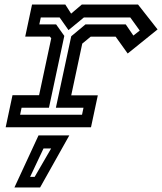

<svg xmlns="http://www.w3.org/2000/svg" viewBox="-20 -560 714 845"><path d="M5 0 35 -141H152L205.5 -391.5L199.5 -399H91L121 -540H267.5L293 -500L340 -540H587.5L673.5 -430.5L542 -324.5L489 -398.5H379L342 -368L293.5 -140.5H410.5L380.5 0ZM68.5 -55H341L347.5 -86H226L293.5 -400.5L356 -452.5H533.5L567 -403.5L595 -425.5L553.5 -483H349L281.5 -427.5L242.5 -483H159.5L153 -452.5H227L263 -402L195.5 -86H75ZM43.5 265 149.5 36H285L156.5 265ZM112.5 218.5H132.5L205 93.5H171.5Z"/></svg>

Font: Tourney Expanded SemiBold
Style: Italic
Weight: 600
Width: 7
Italic angle: -12°
Designer: Tyler Finck
Foundry: Etcetera Type Co
Version: Version 1.010; ttfautohint (v1.8.3)